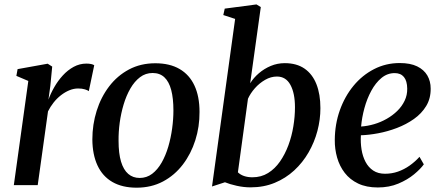

<svg xmlns="http://www.w3.org/2000/svg" viewBox="-20 -837 1990 868"><path d="M42.5 0 108 -471 54 -494 59.5 -524.5 195.5 -549 216 -536 207.5 -448.5 199 -386.5Q209 -414.5 225.5 -443.2Q242 -472 264 -496Q286 -520 313 -534.8Q340 -549.5 370.5 -549.5Q382.5 -549.5 392 -547.5Q401.5 -545.5 406 -542L381.5 -425Q376.5 -429 363.8 -433Q351 -437 333 -437Q313.5 -437 293.5 -428.8Q273.5 -420.5 255.2 -406.2Q237 -392 222.2 -373.2Q207.5 -354.5 197 -333.5L150.5 0Z M682 -551Q747.5 -551 792 -525Q836.5 -499 859.2 -450Q882 -401 882 -331Q882.5 -264.5 863 -203Q843.5 -141.5 806.5 -93Q769.5 -44.5 716.8 -16.5Q664 11.5 597.5 11.5Q533 11.5 488.2 -14.2Q443.5 -40 420.8 -89Q398 -138 397.5 -206.5Q397.5 -274 417 -336Q436.5 -398 473.5 -446.5Q510.5 -495 563.2 -523Q616 -551 682 -551ZM670 -507Q638 -507 613 -488Q588 -469 569.5 -437Q551 -405 539 -365Q527 -325 521.2 -282.5Q515.5 -240 516 -200.5Q516 -143.5 527.2 -106.2Q538.5 -69 559.8 -50.8Q581 -32.5 611.5 -32.5Q643 -32.5 667.8 -51.2Q692.5 -70 710.8 -102Q729 -134 740.8 -174Q752.5 -214 758.2 -256.2Q764 -298.5 764 -337.5Q764 -392.5 754 -430.2Q744 -468 723.2 -487.5Q702.5 -507 670 -507Z M1111 -460.5Q1126.5 -485.5 1150.5 -506Q1174.5 -526.5 1204.2 -539Q1234 -551.5 1267.5 -551.5Q1321 -551.5 1356.8 -526.8Q1392.5 -502 1410.5 -456.5Q1428.5 -411 1428.5 -348Q1428.5 -296.5 1415 -245.2Q1401.5 -194 1375 -148Q1348.5 -102 1310 -66.5Q1271.5 -31 1222 -10.5Q1172.5 10 1112.5 10Q1082 10 1050.5 3Q1019 -4 997 -13L938.5 6L1043 -751.5L989.5 -769L996 -798L1139.5 -817L1159 -805ZM1055.5 -58Q1066.5 -47 1083.5 -41.2Q1100.5 -35.5 1121 -35.5Q1161 -35.5 1192 -54.8Q1223 -74 1245.8 -106.8Q1268.5 -139.5 1283.8 -180.5Q1299 -221.5 1306.2 -265.8Q1313.5 -310 1313.5 -352Q1313.5 -415.5 1293 -453.2Q1272.5 -491 1232 -491Q1204.5 -491 1178.5 -476Q1152.5 -461 1132.2 -438Q1112 -415 1101 -390.5Z M1896 -94Q1881.5 -73.5 1852 -49Q1822.5 -24.5 1781 -7Q1739.5 10.5 1688 10.5Q1636.5 10.5 1599.2 -7.2Q1562 -25 1538.5 -55.5Q1515 -86 1504 -124.8Q1493 -163.5 1493.5 -204.5Q1494 -275.5 1516.2 -338.2Q1538.5 -401 1578 -449Q1617.5 -497 1671 -524.5Q1724.5 -552 1787 -552Q1835 -552 1865.8 -537Q1896.5 -522 1911.8 -496Q1927 -470 1927 -436.5Q1927.5 -392 1906.8 -357.8Q1886 -323.5 1851.2 -299Q1816.5 -274.5 1774.5 -258.5Q1732.5 -242.5 1689.8 -234.5Q1647 -226.5 1611.5 -225.5Q1609.5 -192 1614.5 -161Q1619.5 -130 1632.5 -105.2Q1645.5 -80.5 1667.2 -66Q1689 -51.5 1720.5 -51.5Q1751.5 -51.5 1779.2 -61.2Q1807 -71 1831.5 -88.2Q1856 -105.5 1876.5 -128ZM1764.5 -506.5Q1731 -506.5 1704.5 -484.5Q1678 -462.5 1658.5 -426.5Q1639 -390.5 1627.5 -348.2Q1616 -306 1612.5 -265Q1642 -267 1671.8 -275.8Q1701.5 -284.5 1728.2 -299.8Q1755 -315 1776 -335.5Q1797 -356 1809.2 -381.5Q1821.5 -407 1821 -436.5Q1820.5 -471.5 1806 -489Q1791.5 -506.5 1764.5 -506.5Z"/></svg>

Font: Merriweather 60pt Medium
Style: Italic
Weight: 500
Italic angle: -7.8°
Version: Version 2.101